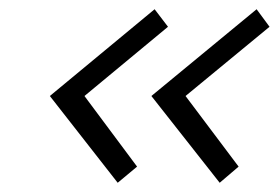

<svg xmlns="http://www.w3.org/2000/svg" viewBox="-20 -475 604 416"><path d="M382 -267 497 -114 456 -79 308 -267 536 -455 564 -417ZM163 -267 277 -114 235 -79 88 -267 315 -455 344 -417Z"/></svg>

Font: Advent Pro
Style: Italic
Weight: 400
Italic angle: -12°
Designer: VivaRado, Andreas Kalpakidis
Foundry: VivaRado, Andreas Kalpakidis
Version: Version 3.000